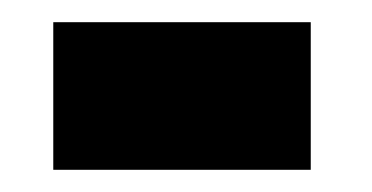

<svg xmlns="http://www.w3.org/2000/svg" viewBox="-20 -612 335 173"><path d="M28 -592H260V-459H28Z"/></svg>

Font: Noto Serif Hebrew SemiBold
Style: Regular
Weight: 600
Designer: Monotype Design Team
Foundry: Monotype Imaging Inc.
Version: Version 1.000